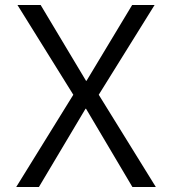

<svg xmlns="http://www.w3.org/2000/svg" viewBox="-20 -750 690 770"><path d="M143 -730 325 -426H327L510 -730H600L376 -370L605 0H511L325 -314H323L136 0H45L274 -370L50 -730Z"/></svg>

Font: Mplus 1p
Style: Regular
Weight: 400
Version: Version 1.061